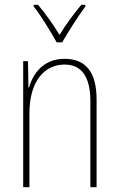

<svg xmlns="http://www.w3.org/2000/svg" viewBox="-20 -783 498 803"><path d="M217 -606H240C266 -651 306 -714 337 -756V-763H320C285 -720 255 -680 229 -637C203 -680 168 -729 139 -763H121V-756C148 -722 191 -653 217 -606ZM250 -537C161 -537 118 -475 101 -416H99L97 -527H77V0H103V-308C103 -445 167 -513 250 -513C317 -513 358 -468 358 -359V0H384V-366C384 -485 336 -537 250 -537Z"/></svg>

Font: Noto Sans Malayalam Condensed Thin
Style: Regular
Weight: 100
Width: 3
Designer: Jelle Bosma - Monotype Design Team
Foundry: Monotype Imaging Inc.
Version: Version 2.104